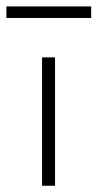

<svg xmlns="http://www.w3.org/2000/svg" viewBox="-78 -594 311 614"><path d="M56.5 0V-410.5H98V0ZM-57.5 -536.5V-573.5H213.5V-536.5Z"/></svg>

Font: League Spartan Thin ExtraLight
Style: Regular
Weight: 250
Version: Version 2.002